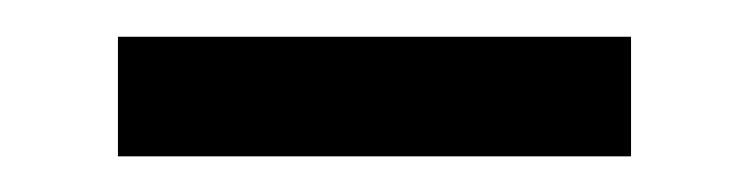

<svg xmlns="http://www.w3.org/2000/svg" viewBox="-20 -334 410 105"><path d="M44.5 -248.5V-313.9H325.1V-248.5Z"/></svg>

Font: Noto Serif SC ExtraLight
Style: Regular
Weight: 200
Designer: Ryoko NISHIZUKA 西塚涼子 (kana & ideographs); Frank Grießhammer (Latin, Greek & Cyrillic); Wenlong ZHANG 张文龙 (bopomofo); San
Foundry: Adobe
Version: Version 2.002-H1;hotconv 1.1.0;makeotfexe 2.6.0